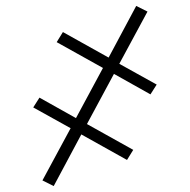

<svg xmlns="http://www.w3.org/2000/svg" viewBox="-20 -476 640 647"><path d="M161 151 123 132 218 -44 92 -114 113 -147 236 -78 327 -247 171 -334 192 -368 346 -282 439 -456 477 -437 382 -261 508 -191 487 -158 364 -227 273 -58 429 29 408 63 254 -23Z"/></svg>

Font: Iosevka Etoile Extralight
Style: Regular
Weight: 200
Designer: Belleve Invis
Foundry: Belleve Invis
Version: Version 22.1.2; ttfautohint (v1.8.4)